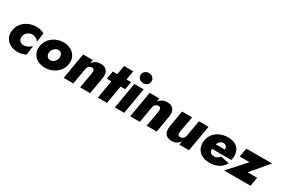

<svg xmlns="http://www.w3.org/2000/svg" viewBox="93 -1822 4322 2939"><g transform="rotate(30 2253.5 -353.0)"><path d="M215 -230Q220 -260 238.5 -283.5Q257 -307 284.5 -321.5Q312 -336 344 -336Q377 -336 407.5 -320Q438 -304 457 -273L479 -435Q451 -450 418 -460Q385 -470 340 -470Q264 -470 199.5 -440.5Q135 -411 92.5 -357Q50 -303 41 -231Q31 -160 60 -105.5Q89 -51 145.5 -20.5Q202 10 275 10Q322 10 356.5 -0.5Q391 -11 419 -26L440 -188Q414 -160 378 -142Q342 -124 303 -125Q274 -126 252 -139.5Q230 -153 220.5 -176.5Q211 -200 215 -230Z M525 -231Q516 -160 544.5 -105.5Q573 -51 628.5 -20.5Q684 10 757 10Q832 10 895.5 -20Q959 -50 1001.5 -104Q1044 -158 1053 -230Q1062 -300 1033.5 -354.5Q1005 -409 949.5 -440Q894 -471 821 -471Q747 -471 683 -441Q619 -411 577 -357Q535 -303 525 -231ZM699 -230Q704 -258 720 -281Q736 -304 759.5 -318Q783 -332 808 -331Q834 -330 851 -316Q868 -302 875 -280Q882 -258 878 -231Q875 -203 858.5 -180Q842 -157 819 -143.5Q796 -130 769 -131Q744 -131 727.5 -145Q711 -159 703.5 -181.5Q696 -204 699 -230Z M1428 -280 1378 0H1556L1607 -298Q1615 -348 1603.5 -387Q1592 -426 1559 -449Q1526 -472 1469 -471Q1420 -471 1385.5 -451Q1351 -431 1328 -397L1337 -460H1167L1088 0H1258L1307 -282Q1311 -305 1321 -321Q1331 -337 1347 -346Q1363 -355 1384 -355Q1407 -355 1417 -343.5Q1427 -332 1428.5 -315.5Q1430 -299 1428 -280Z M1691 -460 1666 -320H1990L2015 -460ZM1798 -620 1692 0H1854L1961 -620Z M2085 -627Q2085 -588 2113.5 -563Q2142 -538 2182 -538Q2223 -538 2251.5 -563Q2280 -588 2280 -627Q2280 -667 2251.5 -692Q2223 -717 2182 -717Q2142 -717 2113.5 -692Q2085 -667 2085 -627ZM2072 -460 1993 0H2158L2236 -460Z M2604 -280 2554 0H2732L2783 -298Q2791 -348 2779.5 -387Q2768 -426 2735 -449Q2702 -472 2645 -471Q2596 -471 2561.5 -451Q2527 -431 2504 -397L2513 -460H2343L2264 0H2434L2483 -282Q2487 -305 2497 -321Q2507 -337 2523 -346Q2539 -355 2560 -355Q2583 -355 2593 -343.5Q2603 -332 2604.5 -315.5Q2606 -299 2604 -280Z M3043 -180 3093 -460H2915L2864 -162Q2858 -112 2869 -73Q2880 -34 2912.5 -11.5Q2945 11 3001 11Q3051 11 3085.5 -10Q3120 -31 3143 -64L3133 0H3304L3383 -460H3213L3164 -178Q3160 -154 3148.5 -138Q3137 -122 3120.5 -114Q3104 -106 3082 -106Q3061 -106 3052.5 -117Q3044 -128 3042.5 -145Q3041 -162 3043 -180Z M3669 10Q3761 10 3827 -26Q3893 -62 3929 -131L3778 -162Q3761 -137 3735.5 -123Q3710 -109 3675 -109Q3645 -109 3626 -123.5Q3607 -138 3599.5 -164.5Q3592 -191 3599 -225Q3605 -259 3614 -284Q3623 -309 3636 -325.5Q3649 -342 3667.5 -351Q3686 -360 3709 -360Q3733 -360 3747 -350Q3761 -340 3768 -321Q3775 -302 3775 -276Q3775 -268 3771 -257Q3767 -246 3761 -237L3798 -283H3511V-194H3938Q3943 -210 3946 -229Q3949 -248 3949 -265Q3949 -329 3924 -374.5Q3899 -420 3849.5 -445Q3800 -470 3726 -470Q3659 -470 3604 -449.5Q3549 -429 3509.5 -393Q3470 -357 3448.5 -307.5Q3427 -258 3427 -200Q3427 -135 3457 -88Q3487 -41 3541 -15.5Q3595 10 3669 10Z M4198 -305 3924 0H4391L4418 -156H4248L4507 -460H4051L4024 -305Z"/></g></svg>

Font: Jost ExtraBold
Style: Italic
Weight: 800
Italic angle: -5°
Version: Version 3.710